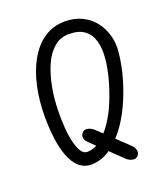

<svg xmlns="http://www.w3.org/2000/svg" viewBox="-149 -878 908 1040"><g transform="rotate(-20 305.0 -358.0)"><path d="M466 48Q455 60 436.5 56.5Q418 53 402 39L244 -113Q226 -129 223.5 -145Q221 -161 231 -173Q242 -187 261.5 -184Q281 -181 299 -165L459 -13Q473 2 475.5 19Q478 36 466 48ZM218 5Q176 5 147 -21.5Q118 -48 100.5 -94Q83 -140 75.5 -200Q68 -260 68 -327Q68 -416 85.5 -496.5Q103 -577 138 -639.5Q173 -702 225.5 -737.5Q278 -773 346 -773Q401 -773 444 -752Q487 -731 515 -695Q543 -659 556 -612.5Q569 -566 563 -515Q556 -444 535 -371Q514 -298 482.5 -230.5Q451 -163 409.5 -110Q368 -57 320 -26Q272 5 218 5ZM219 -67Q260 -67 297.5 -96Q335 -125 367 -172.5Q399 -220 422.5 -278Q446 -336 462 -395Q478 -454 483 -506Q489 -564 477 -608Q465 -652 432.5 -676.5Q400 -701 343 -701Q293 -701 256.5 -669.5Q220 -638 196.5 -584.5Q173 -531 160.5 -464.5Q148 -398 147 -328Q146 -278 149.5 -231.5Q153 -185 162 -148Q171 -111 185 -89Q199 -67 219 -67Z"/></g></svg>

Font: Edu NSW ACT Foundation Medium
Style: Regular
Weight: 500
Version: Version 1.003